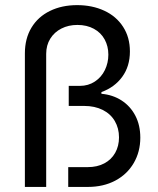

<svg xmlns="http://www.w3.org/2000/svg" viewBox="-20 -737 621 757"><path d="M284.2 -716.8Q343.8 -716.8 391.1 -694.8Q438.5 -672.9 465.3 -631.3Q492.2 -589.8 492.2 -534.2Q492.2 -475.6 461.9 -434.1Q431.6 -392.6 379.9 -374V-367.2Q424.8 -363.3 459.5 -340.8Q494.1 -318.4 513.7 -280.8Q533.2 -243.2 533.2 -194.3Q533.2 -138.7 507.3 -94.2Q481.4 -49.8 434.6 -24.9Q387.7 0 326.2 0H249V-78.1H326.2Q363.3 -78.1 391.1 -92.8Q418.9 -107.4 434.1 -134.3Q449.2 -161.1 449.2 -195.3Q449.2 -231.4 432.6 -259.8Q416 -288.1 384.8 -303.7Q353.5 -319.3 312.5 -319.3H251V-398.4H294.9Q328.1 -398.4 354 -415.5Q379.9 -432.6 393.6 -460.9Q407.2 -489.3 407.2 -521.5Q407.2 -554.7 392.6 -581.5Q377.9 -608.4 350.1 -623.5Q322.3 -638.7 285.2 -638.7Q250 -638.7 222.2 -624.5Q194.3 -610.4 178.2 -584.5Q162.1 -558.6 162.1 -524.4V0H78.1V-526.4Q78.1 -585 104 -627.9Q129.9 -670.9 176.8 -693.8Q223.6 -716.8 284.2 -716.8Z"/></svg>

Font: WEMIX Pretendard Variable
Style: Regular
Weight: 400
Designer: Base glyphs from Inter by Rasmus Andersson; Hangeul glyphs from Noto Sans CJK(Source Han Sans) by Jang Soo-young and Kan
Foundry: Kil Hyung-jin
Version: Version 1.000;Glyphs 3.2 (3208)